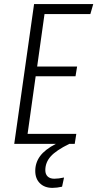

<svg xmlns="http://www.w3.org/2000/svg" viewBox="-20 -705 477 941"><path d="M422.9 -636.2H198.2L162.1 -378.9H357.9L350.1 -331.1H154.8L115.2 -48.8H354L346.2 0H319.8Q254.4 32.2 228.3 61.8Q202.1 91.3 202.1 128.9Q202.1 148.9 213.6 159.9Q225.1 170.9 246.1 170.9Q266.6 170.9 293.9 165L284.2 210Q258.8 215.8 236.8 215.8Q198.7 215.8 175.8 193.4Q152.8 170.9 152.8 132.8Q152.8 92.3 176.5 60.1Q200.2 27.8 253.9 0H49.8L147 -685.1H437Z"/></svg>

Font: Fira Sans Compressed Light
Style: Italic
Weight: 300
Width: 3
Italic angle: -8°
Designer: Carrois Corporate & Edenspiekermann AG
Foundry: Carrois Corporate GbR & Edenspiekermann AG
Version: Version 4.203;PS 004.203;hotconv 1.0.88;makeotf.lib2.5.64775